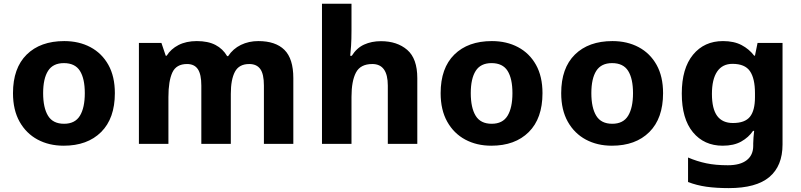

<svg xmlns="http://www.w3.org/2000/svg" viewBox="-20 -762 4242 1017"><path d="M588.4 -268.6Q588.4 -134.8 515.6 -62.5Q442.9 9.8 317.4 9.8Q239.7 9.8 179.2 -22.7Q118.7 -55.2 83.7 -117.4Q48.8 -179.7 48.8 -268.6Q48.8 -401.4 121.3 -472.9Q193.8 -544.4 320.3 -544.4Q398.4 -544.4 459 -512.2Q519.5 -480 554 -418.5Q588.4 -356.9 588.4 -268.6ZM208.5 -268.6Q208.5 -191.4 234.4 -148.9Q260.3 -106.4 319.3 -106.4Q377.4 -106.4 403.3 -148.9Q429.2 -191.4 429.2 -268.6Q429.2 -345.7 403.3 -386.7Q377.4 -427.7 318.4 -427.7Q260.7 -427.7 234.6 -386.7Q208.5 -345.7 208.5 -268.6Z M1348.1 -544.4Q1439.5 -544.4 1486.6 -497.8Q1533.7 -451.2 1533.7 -348.1V0H1377.9V-308.6Q1377.9 -370.1 1358.6 -396.5Q1339.4 -422.9 1300.3 -422.9Q1246.1 -422.9 1224.4 -381.8Q1202.6 -340.8 1202.6 -264.6V0H1046.4V-308.6Q1046.4 -368.2 1028.1 -395.5Q1009.8 -422.9 970.7 -422.9Q913.6 -422.9 892.8 -377.7Q872.1 -332.5 872.1 -248V0H715.8V-534.7H835L857.9 -466.8H862.8Q884.8 -502.4 925.5 -523.4Q966.3 -544.4 1022.5 -544.4Q1082 -544.4 1121.3 -523.9Q1160.6 -503.4 1183.1 -464.8H1188.5Q1214.4 -503.9 1256.1 -524.2Q1297.9 -544.4 1348.1 -544.4Z M1841.8 -742.2V-599.6Q1841.8 -553.2 1839.6 -519.5Q1837.4 -485.8 1835 -466.3H1843.3Q1869.1 -507.8 1908.7 -525.9Q1948.2 -543.9 1997.6 -543.9Q2083.5 -543.9 2137 -497.8Q2190.4 -451.7 2190.4 -348.1V0H2034.2V-308.6Q2034.2 -422.9 1952.1 -422.9Q1889.2 -422.9 1865.5 -377.7Q1841.8 -332.5 1841.8 -248.5V0H1685.5V-742.2Z M2853.5 -268.6Q2853.5 -134.8 2780.8 -62.5Q2708 9.8 2582.5 9.8Q2504.9 9.8 2444.3 -22.7Q2383.8 -55.2 2348.9 -117.4Q2314 -179.7 2314 -268.6Q2314 -401.4 2386.5 -472.9Q2459 -544.4 2585.4 -544.4Q2663.6 -544.4 2724.1 -512.2Q2784.7 -480 2819.1 -418.5Q2853.5 -356.9 2853.5 -268.6ZM2473.6 -268.6Q2473.6 -191.4 2499.5 -148.9Q2525.4 -106.4 2584.5 -106.4Q2642.6 -106.4 2668.5 -148.9Q2694.3 -191.4 2694.3 -268.6Q2694.3 -345.7 2668.5 -386.7Q2642.6 -427.7 2583.5 -427.7Q2525.9 -427.7 2499.8 -386.7Q2473.6 -345.7 2473.6 -268.6Z M3492.2 -268.6Q3492.2 -134.8 3419.4 -62.5Q3346.7 9.8 3221.2 9.8Q3143.6 9.8 3083 -22.7Q3022.5 -55.2 2987.5 -117.4Q2952.6 -179.7 2952.6 -268.6Q2952.6 -401.4 3025.1 -472.9Q3097.7 -544.4 3224.1 -544.4Q3302.2 -544.4 3362.8 -512.2Q3423.3 -480 3457.8 -418.5Q3492.2 -356.9 3492.2 -268.6ZM3112.3 -268.6Q3112.3 -191.4 3138.2 -148.9Q3164.1 -106.4 3223.1 -106.4Q3281.2 -106.4 3307.1 -148.9Q3333 -191.4 3333 -268.6Q3333 -345.7 3307.1 -386.7Q3281.2 -427.7 3222.2 -427.7Q3164.6 -427.7 3138.4 -386.7Q3112.3 -345.7 3112.3 -268.6Z M3809.6 -544.4Q3867.7 -544.4 3908 -523.2Q3948.2 -502 3974.6 -467.3H3979L3992.7 -534.7H4125V3.4Q4125 116.7 4055.4 175.5Q3985.8 234.4 3840.3 234.4Q3773.9 234.4 3721.9 227.1Q3669.9 219.7 3624.5 202.1V72.3Q3672.4 92.8 3721.4 103Q3770.5 113.3 3835.4 113.3Q3900.9 113.3 3935.3 86.4Q3969.7 59.6 3969.7 10.7V-2.4Q3969.7 -14.6 3971.2 -33.7Q3972.7 -52.7 3974.6 -68.8H3968.8Q3945.3 -34.2 3906 -12.2Q3866.7 9.8 3808.1 9.8Q3709.5 9.8 3650.4 -61.5Q3591.3 -132.8 3591.3 -266.6Q3591.3 -399.9 3650.9 -472.2Q3710.4 -544.4 3809.6 -544.4ZM3859.9 -423.8Q3806.6 -423.8 3778.8 -383.1Q3751 -342.3 3751 -264.6Q3751 -185.5 3778.8 -147.9Q3806.6 -110.4 3862.3 -110.4Q3925.8 -110.4 3952.4 -143.6Q3979 -176.8 3979 -247.1V-268.6Q3979 -346.2 3952.4 -385Q3925.8 -423.8 3859.9 -423.8Z"/></svg>

Font: Lunasima
Style: Bold
Weight: 700
Designer: The DocRepair Project, Monotype Design Team
Foundry: Google
Version: Version 2.009